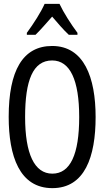

<svg xmlns="http://www.w3.org/2000/svg" viewBox="-20 -964 540 994"><path d="M119 -794V-784H164C188 -807 219 -843 250 -878C280 -843 308 -810 336 -784H381V-794C348 -838 309 -899 288 -944H211C192 -901 155 -843 119 -794ZM251 10C419 10 475 -152 475 -358C475 -563 415 -726 250 -726C97 -726 25 -597 25 -359C25 -156 81 10 251 10ZM251 -65C158 -65 110 -168 110 -358C110 -547 150 -651 250 -651C343 -651 390 -549 390 -358C390 -165 344 -65 251 -65Z"/></svg>

Font: Noto Sans Mono ExtraCondensed
Style: Regular
Weight: 400
Width: 2
Designer: Monotype Design Team
Foundry: Monotype Imaging Inc.
Version: Version 2.014